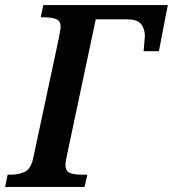

<svg xmlns="http://www.w3.org/2000/svg" viewBox="-41 -734 679 754"><path d="M-21 0 -11 -48H1Q31 -48 55.5 -59Q80 -70 89 -111L190 -584Q192 -596 194.5 -609Q197 -622 197 -630Q197 -653 178.5 -659.5Q160 -666 131 -666H119L129 -714H618L583 -533H523Q524 -550 526 -569Q528 -588 528 -593Q528 -621 513 -639.5Q498 -658 459 -658H335L221 -120Q216 -97 216 -87Q216 -62 233.5 -55Q251 -48 276 -48H302L291 0Z"/></svg>

Font: Noto Serif SemiCondensed SemiBold
Style: Italic
Weight: 600
Width: 4
Italic angle: -12°
Designer: Monotype Design Team
Foundry: Monotype Imaging Inc.
Version: Version 2.014; ttfautohint (v1.8.4.7-5d5b)